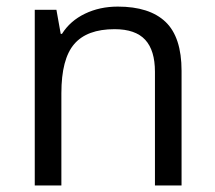

<svg xmlns="http://www.w3.org/2000/svg" viewBox="-20 -565 654 585"><path d="M452.1 0V-346.2Q452.1 -411.6 422.4 -443.8Q392.6 -476.1 329.1 -476.1Q245.1 -476.1 206.1 -430.7Q167 -385.3 167 -280.8V0H85.9V-535.2H151.9L165 -461.9H168.9Q193.8 -501.5 238.8 -523.2Q283.7 -544.9 338.9 -544.9Q435.5 -544.9 484.4 -498.3Q533.2 -451.7 533.2 -349.1V0Z"/></svg>

Font: f01899195
Style: Regular
Weight: 400
Foundry: Ascender Corporation
Version: Version 1.10